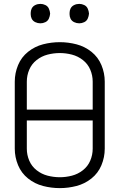

<svg xmlns="http://www.w3.org/2000/svg" viewBox="-20 -960 615 988"><path d="M188 -840Q174 -840 161.5 -846Q149 -852 143 -864Q138 -875 138 -886V-894Q138 -905 143 -916Q149 -928 161.5 -934Q174 -940 188 -940Q201 -940 213.5 -934Q226 -928 231.5 -915.5Q237 -903 238 -890Q237 -877 231.5 -864.5Q226 -852 213.5 -846Q201 -840 188 -840ZM388 -840Q374 -840 361.5 -846Q349 -852 343 -864Q338 -875 338 -886V-894Q338 -905 343 -916Q349 -928 361.5 -934Q374 -940 388 -940Q401 -940 413.5 -934Q426 -928 431.5 -915.5Q437 -903 438 -890Q437 -877 431.5 -864.5Q426 -852 413.5 -846Q401 -840 388 -840ZM288 8Q244 8 201.5 -3Q159 -14 124.5 -41.5Q90 -69 73 -110Q56 -151 56 -195V-540Q56 -584 73 -625Q90 -666 124.5 -693.5Q159 -721 201.5 -732Q244 -743 288 -743Q331 -743 373.5 -732Q416 -721 450.5 -693.5Q485 -666 502 -625Q519 -584 519 -540V-195Q519 -151 502 -110Q485 -69 450.5 -41.5Q416 -14 373.5 -3Q331 8 288 8ZM288 -48Q319 -48 350 -56Q381 -64 406.5 -84Q432 -104 444.5 -133.5Q457 -163 457 -195V-340H118V-195Q118 -163 130.5 -133.5Q143 -104 168.5 -84Q194 -64 225 -56Q256 -48 288 -48ZM118 -396H457V-540Q457 -572 444.5 -601.5Q432 -631 406.5 -651Q381 -671 350 -679Q319 -687 288 -687Q256 -687 225 -679Q194 -671 168.5 -651Q143 -631 130.5 -601.5Q118 -572 118 -540Z"/></svg>

Font: Jozsika Light
Style: Regular
Weight: 300
Monospace: yes
Designer: Belleve Invis
Foundry: Belleve Invis
Version: 2.1.0